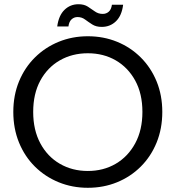

<svg xmlns="http://www.w3.org/2000/svg" viewBox="-20 -876 826 903"><path d="M393 7.2Q320 7.2 256.2 -18.8Q192.4 -44.8 144.3 -92.4Q96.2 -140 69.4 -205.6Q42.6 -271.2 42.6 -349.5Q42.6 -427.7 69.4 -493Q96.2 -558.2 144.3 -605.8Q192.4 -653.5 256.2 -679.5Q320 -705.5 393 -705.5Q467 -705.5 530.6 -679.5Q594.3 -653.5 642 -605.8Q689.8 -558.2 716.6 -493Q743.3 -427.7 743.3 -349.5Q743.3 -271.2 716.6 -205.6Q689.8 -140 642 -92.4Q594.3 -44.8 530.6 -18.8Q467 7.2 393 7.2ZM393 -71.9Q466.6 -71.9 524.4 -105.8Q582.2 -139.6 616 -202.1Q649.8 -264.6 649.8 -349.5Q649.8 -435.1 616 -496.9Q582.2 -558.6 524.4 -592.1Q466.6 -625.5 393 -625.5Q319.6 -625.5 261.3 -592.1Q203 -558.6 169.6 -496.9Q136.1 -435.1 136.1 -349.5Q136.1 -264.6 169.6 -202.1Q203 -139.6 261.3 -105.8Q319.6 -71.9 393 -71.9ZM249.1 -751.5Q256.1 -803.4 283.3 -829.7Q310.5 -856.1 349.1 -856.1Q375.6 -856.1 393.2 -844.7Q410.9 -833.3 426.6 -822Q442.4 -810.6 463.1 -810.6Q479.9 -810.6 491.6 -821.1Q503.4 -831.6 506.4 -853.8H559.1Q552.8 -802.6 525.5 -776.1Q498.2 -749.5 458.6 -749.5Q431.9 -749.5 414 -760.9Q396.1 -772.3 380.4 -784Q364.8 -795.8 344.6 -795.8Q328.3 -795.8 316.6 -785Q304.8 -774.3 301.8 -751.5Z"/></svg>

Font: Poppins Variable
Style: Regular
Weight: 100
Designer: Jonny Pinhorn
Foundry: Indian Type Foundry
Version: Version 6.000